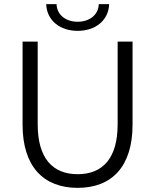

<svg xmlns="http://www.w3.org/2000/svg" viewBox="-20 -901 749 927"><path d="M355 6C520 6 620 -97 620 -299V-700H548V-301C548 -138 477 -60 355 -60C233 -60 162 -138 162 -301V-700H89V-299C89 -97 190 6 355 6ZM355 -752C439 -752 504 -801 507 -881H457C455 -828 411 -796 355 -796C299 -796 255 -828 253 -881H203C206 -801 271 -752 355 -752Z"/></svg>

Font: Chess Sans
Style: Regular
Weight: 400
Designer: Wolf Bōese
Foundry: Wolf Bōese
Version: Version 7.223;Glyphs 3.3 (3306)